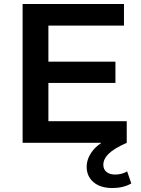

<svg xmlns="http://www.w3.org/2000/svg" viewBox="-20 -720 710 968"><path d="M417 121Q417 75 453 33Q468 16 491 0H94V-700H605V-591H224V-409H562V-302H224V-109H619V0Q556 28 528.5 54.5Q501 81 501 111Q501 134 517 147Q533 160 560 160Q595 160 621 144L642 205Q601 228 547 228Q486 228 451.5 198.5Q417 169 417 121Z"/></svg>

Font: CMG Sans SemiBold
Style: Regular
Weight: 600
Designer: Julieta Ulanovsky
Foundry: Julieta Ulanovsky
Version: Version 7.200